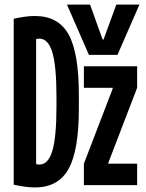

<svg xmlns="http://www.w3.org/2000/svg" viewBox="-20 -810 640 840"><path d="M133 10Q93 10 40 -2V-728Q93 -740 133 -740Q235 -740 280 -659.5Q325 -579 325 -395V-335Q325 -152 280 -71Q235 10 133 10ZM347 0V-94L473 -422V-426H347V-520H580V-426L454 -98V-94H580V0ZM138 -92Q145 -90 152 -90Q191 -90 209 -150Q227 -210 227 -343V-388Q227 -521 209 -581Q191 -641 152 -641Q145 -641 138 -639ZM369 -570 273 -790H374L429 -637H433L489 -790H590L494 -570Z"/></svg>

Font: M PLUS Code Latin 60 Medium
Style: Regular
Weight: 500
Width: 7
Monospace: yes
Designer: Coji Morishita
Foundry: UNDERFOREST DESIGN
Version: Version 1.005; ttfautohint (v1.8.3)